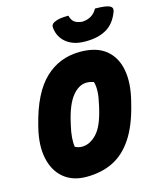

<svg xmlns="http://www.w3.org/2000/svg" viewBox="-138 -1044 953 1160"><g transform="rotate(-15 338.0 -464.5)"><path d="M414 -720Q516 -720 574 -673Q632 -626 647.5 -543Q663 -460 635 -350L631 -334Q600 -207 548 -129Q496 -51 424 -15.5Q352 20 258 20Q172 20 116.5 -26Q61 -72 43.5 -154Q26 -236 52 -342L56 -358Q103 -547 193.5 -633.5Q284 -720 414 -720ZM247 -312Q236 -266 233.5 -232.5Q231 -199 235 -174Q255 -163 279 -163Q327 -163 370 -207.5Q413 -252 438 -363L441 -376Q453 -427 454.5 -461.5Q456 -496 448 -522Q438 -525 427.5 -527.5Q417 -530 404 -530Q355 -530 314.5 -480Q274 -430 250 -325ZM569 -949Q601 -949 625.5 -946Q650 -943 664 -935Q681 -925 673 -902Q647 -832 595 -802Q543 -772 467 -772H460Q389 -772 344.5 -807.5Q300 -843 294 -902Q291 -923 312 -934Q331 -943 351.5 -946Q372 -949 403 -949Q409 -922 425.5 -908.5Q442 -895 475 -892Q540 -895 569 -949Z"/></g></svg>

Font: Recursive Sn Csl St Blk
Style: Italic
Weight: 900
Italic angle: -15°
Version: Version 1.079;hotconv 1.0.112;makeotfexe 2.5.65598; ttfautoh